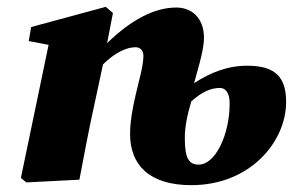

<svg xmlns="http://www.w3.org/2000/svg" viewBox="-20 -525 856 561"><path d="M57 8 212 0C226 -73 239 -144 255 -216L281 -337C317 -372 350 -387 376 -387C389 -387 399 -378 399 -362C399 -347 395 -322 387 -292C374 -239 360 -182 360 -134C360 -43 416 16 539 16C711 16 816 -111 816 -227C816 -297 787 -333 703 -333C644 -333 595 -313 547 -282L557 -318C566 -349 576 -389 576 -414C576 -474 539 -503 495 -503C431 -503 363 -467 293 -399L310 -487L289 -505L71 -446L64 -405L122 -394L41 -5ZM520 -121C520 -156 527 -188 539 -229C572 -258 597 -268 623 -268C638 -268 651 -255 651 -223C651 -131 609 -44 561 -44C532 -44 520 -62 520 -121Z"/></svg>

Font: Source Serif Pro Black
Style: Italic
Weight: 900
Italic angle: -12°
Designer: Frank Grießhammer
Foundry: Adobe Systems Incorporated
Version: Version 3.001;hotconv 1.0.111;makeotfexe 2.5.65597